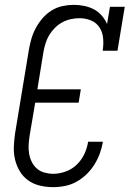

<svg xmlns="http://www.w3.org/2000/svg" viewBox="-20 -763 540 791"><path d="M199 8Q172 8 145.5 2Q119 -4 97.5 -19Q76 -34 62.5 -56Q49 -78 42.5 -103.5Q36 -129 37 -157Q38 -185 42 -213L99 -558Q103 -581 109.5 -603.5Q116 -626 127.5 -647.5Q139 -669 155.5 -688Q172 -707 193 -720Q214 -733 237.5 -738Q261 -743 284 -743Q306 -743 327.5 -738.5Q349 -734 367 -724.5Q385 -715 399 -699Q413 -683 421 -664L433 -735H494L464 -554H403Q407 -579 405 -604Q403 -629 390.5 -649Q378 -669 355.5 -678.5Q333 -688 308 -688Q290 -688 271.5 -684Q253 -680 236.5 -671Q220 -662 206 -648Q192 -634 182.5 -618Q173 -602 167.5 -584Q162 -566 159 -549L134 -395H313L304 -340H125L102 -204Q99 -185 98 -166Q97 -147 100 -129.5Q103 -112 111 -96Q119 -80 132 -68.5Q145 -57 163 -52Q181 -47 199 -47Q225 -47 251 -56.5Q277 -66 296.5 -85Q316 -104 327.5 -128.5Q339 -153 343 -179H404Q400 -155 391.5 -131.5Q383 -108 369.5 -86Q356 -64 337 -45.5Q318 -27 295.5 -14.5Q273 -2 248.5 3Q224 8 199 8Z"/></svg>

Font: Iosevka Curly Slab LtObl
Style: Regular
Weight: 300
Italic angle: -9°
Monospace: yes
Designer: Belleve Invis
Foundry: Belleve Invis
Version: Version 11.0.0; ttfautohint (v1.8.3)